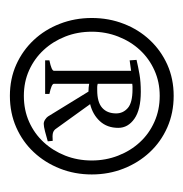

<svg xmlns="http://www.w3.org/2000/svg" viewBox="-11 -727 378 396"><g transform="rotate(90 178.0 -529.0)"><path d="M339.8 -529.3Q339.8 -494.1 327.6 -463.4Q315.4 -432.6 293.9 -409.7Q272.5 -386.7 242.7 -373.5Q212.9 -360.4 177.7 -360.4Q142.6 -360.4 113.3 -373.5Q84 -386.7 62.5 -409.7Q41 -432.6 29.1 -463.4Q17.1 -494.1 17.1 -529.3Q17.1 -564.5 29.1 -595.2Q41 -626 62.5 -648.9Q84 -671.9 113.3 -685.1Q142.6 -698.2 177.7 -698.2Q212.9 -698.2 242.7 -685.1Q272.5 -671.9 293.9 -648.9Q315.4 -626 327.6 -595.2Q339.8 -564.5 339.8 -529.3ZM311 -529.3Q311 -558.1 301 -583.7Q291 -609.4 273.4 -628.4Q255.9 -647.5 231.4 -658.4Q207 -669.4 177.7 -669.4Q148.9 -669.4 124.8 -658.4Q100.6 -647.5 83 -628.4Q65.4 -609.4 55.4 -583.7Q45.4 -558.1 45.4 -529.3Q45.4 -500 55.4 -474.6Q65.4 -449.2 83 -430.2Q100.6 -411.1 124.8 -400.1Q148.9 -389.2 177.7 -389.2Q207 -389.2 231.4 -400.1Q255.9 -411.1 273.4 -430.2Q291 -449.2 301 -474.6Q311 -500 311 -529.3ZM104.5 -433.1V-441.9Q126 -446.3 126 -451.2V-610.4L104.5 -607.4L103.5 -621.6Q117.7 -625 133.3 -627.7Q148.9 -630.4 169.4 -630.4Q206.1 -630.4 224.9 -617.2Q243.7 -604 243.7 -584Q243.7 -561 230 -546.1Q216.3 -531.2 194.8 -525.9L245.1 -456.1Q248.5 -450.7 254.2 -449.2Q259.8 -447.8 270.5 -448.7L271.5 -438.5Q261.7 -435.5 251.2 -432.9Q240.7 -430.2 235.4 -430.2Q231 -430.2 226.6 -433.1Q222.2 -436 220.2 -439L168.9 -522.5H168Q160.6 -522.5 152.8 -523.9V-451.2Q152.8 -446.3 173.8 -441.9V-433.1ZM164.1 -613.3H158.2Q155.8 -613.3 152.8 -612.8V-541.5Q156.7 -540.5 159.2 -540.5H166Q190.9 -540.5 202.4 -550.8Q213.9 -561 213.9 -579.6Q213.9 -593.8 202.9 -603.5Q191.9 -613.3 164.1 -613.3Z"/></g></svg>

Font: Gentium Plus
Style: Regular
Weight: 400
Designer: J. Victor Gaultney, Annie Olsen, Iska Routamaa
Foundry: SIL International
Version: Version 1.510